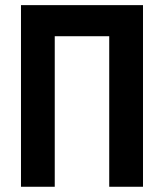

<svg xmlns="http://www.w3.org/2000/svg" viewBox="-20 -713 626 733"><path d="M397 0H525.9V-693.4H60.1V0H189V-574.7H397Z"/></svg>

Font: Cascadia Mono NF
Style: Bold
Weight: 700
Monospace: yes
Designer: Aaron Bell
Foundry: Saja Typeworks
Version: Version 2404.023